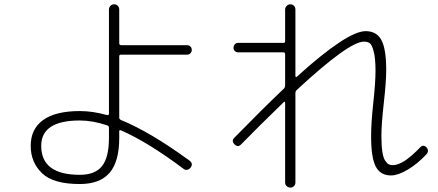

<svg xmlns="http://www.w3.org/2000/svg" viewBox="-20 -812 2040 894"><path d="M351.6 -251Q171.9 -251 171.9 -132.8Q171.9 2 351.6 2Q422.9 2 455.1 -38.6Q487.3 -79.1 487.3 -169.9V-217.8Q487.3 -225.6 478.5 -228.5Q411.1 -251 351.6 -251ZM351.6 44.9Q227.5 44.9 175.3 -5.9Q123 -56.6 123 -132.8Q123 -211.9 181.2 -253.4Q239.3 -294.9 351.6 -294.9Q411.1 -294.9 477.5 -276.4Q486.3 -274.4 487.3 -282.2V-767.6Q487.3 -777.3 494.1 -784.7Q501 -792 511.2 -792Q521.5 -792 528.3 -785.2Q535.2 -778.3 535.2 -767.6V-610.4Q535.2 -602.5 543.9 -601.6H851.6Q860.4 -601.6 866.7 -595.2Q873 -588.9 873 -580.1Q873 -571.3 867.2 -564.5Q861.3 -557.6 851.6 -557.6H543.9Q535.2 -557.6 535.2 -549.8V-264.6Q535.2 -256.8 543.9 -252.9Q678.7 -198.2 863.3 -63.5Q880.9 -49.8 867.2 -31.2Q861.3 -23.4 851.6 -21.5Q841.8 -19.5 834 -26.4Q667 -151.4 543 -205.1Q535.2 -209 535.2 -200.2V-169.9Q535.2 -59.6 490.2 -7.3Q445.3 44.9 351.6 44.9Z M1936.5 -126Q1951.2 -140.6 1965.8 -126Q1979.5 -110.4 1965.8 -93.8Q1923.8 -48.8 1878.4 -22Q1833 4.9 1800.8 4.9Q1751 4.9 1729.5 -36.6Q1708 -78.1 1708 -176.8Q1708 -240.2 1717.8 -330.1Q1728.5 -426.8 1728.5 -482.4Q1728.5 -540 1720.2 -571.8Q1711.9 -603.5 1701.7 -610.8Q1691.4 -618.2 1674.8 -618.2Q1604.5 -618.2 1361.3 -392.6Q1355.5 -386.7 1355.5 -378.9V38.1Q1355.5 47.9 1348.6 54.7Q1341.8 61.5 1332 61.5Q1322.3 61.5 1314.9 54.7Q1307.6 47.9 1307.6 38.1V-335Q1307.6 -336.9 1305.7 -337.9Q1303.7 -338.9 1302.7 -337.9Q1184.6 -223.6 1102.5 -139.6Q1087.9 -124 1071.8 -140.1Q1055.7 -156.2 1072.3 -171.9Q1201.2 -303.7 1301.8 -399.4Q1307.6 -405.3 1307.6 -414.1V-559.6Q1307.6 -567.4 1299.8 -568.4H1087.9Q1079.1 -568.4 1073.2 -574.7Q1067.4 -581.1 1067.4 -589.8Q1067.4 -598.6 1073.2 -605.5Q1079.1 -612.3 1087.9 -612.3H1299.8Q1307.6 -612.3 1307.6 -620.1V-767.6Q1307.6 -777.3 1314.9 -784.7Q1322.3 -792 1332 -792Q1341.8 -792 1348.6 -785.2Q1355.5 -778.3 1355.5 -767.6V-457Q1355.5 -455.1 1357.9 -453.6Q1360.4 -452.1 1361.3 -454.1Q1596.7 -667 1682.6 -667Q1733.4 -667 1755.9 -625.5Q1778.3 -584 1778.3 -485.4Q1778.3 -431.6 1767.1 -332.5Q1755.9 -233.4 1755.9 -179.7Q1755.9 -134.8 1760.3 -106Q1764.6 -77.1 1773.4 -64Q1782.2 -50.8 1790 -46.9Q1797.9 -43 1809.6 -43Q1857.4 -43 1936.5 -126Z"/></svg>

Font: Rounded-X Mgen+ 1m light
Style: Regular
Weight: 200
Designer: [Source Han Sans]
Ryoko NISHIZUKA  (kana & ideographs); Paul D. Hunt (Latin, Greek & Cyrillic); Wenlong ZHANG  (bopomofo
Version: Version 1.059.20150602